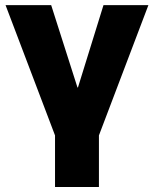

<svg xmlns="http://www.w3.org/2000/svg" viewBox="-20 -536 609 760"><path d="M197.8 204.1V0L2 -515.6H182.6L286.6 -189.9H288.6L389.6 -515.6H567.4L371.6 0V204.1Z"/></svg>

Font: Inter Display Extra Bold
Style: Regular
Weight: 800
Designer: Rasmus Andersson
Foundry: rsms
Version: Version 4.000;git-4fc901f